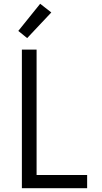

<svg xmlns="http://www.w3.org/2000/svg" viewBox="-20 -998 540 1018"><path d="M96 0V-735H174V-70H442V0ZM124 -796 77 -834 193 -978 252 -932Z"/></svg>

Font: Iosevka Fixed
Style: Regular
Weight: 400
Monospace: yes
Designer: Belleve Invis
Foundry: Belleve Invis
Version: Version 33.2.4